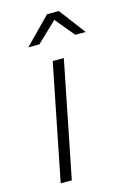

<svg xmlns="http://www.w3.org/2000/svg" viewBox="-113 -780 553 834"><g transform="rotate(-15 164.0 -362.5)"><path d="M157 -522H207L103 0H53ZM281 -607 210 -693 120 -607H70L186 -725H239L328 -607Z"/></g></svg>

Font: Montserrat Alternates Light
Style: Italic
Weight: 300
Italic angle: -11.3°
Designer: Julieta Ulanovsky
Foundry: Julieta Ulanovsky
Version: Version 7.200